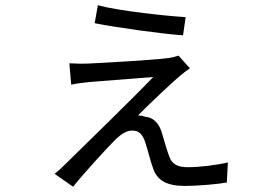

<svg xmlns="http://www.w3.org/2000/svg" viewBox="-20 -657 1040 728"><path d="M351 -637 339 -569C424 -552 600 -528 674 -523L684 -592C616 -596 433 -615 351 -637ZM700 -398 657 -446C648 -443 633 -439 620 -437C559 -429 360 -418 314 -416C289 -415 261 -416 243 -417L250 -336C267 -340 291 -343 318 -346C367 -350 513 -361 561 -365C479 -279 300 -106 223 -30C208 -15 199 -7 187 2L257 51C304 -7 392 -103 421 -131C440 -149 461 -162 481 -162C511 -162 523 -143 532 -113C539 -94 550 -47 559 -23C574 26 610 48 681 48C731 48 808 41 840 35L844 -41C807 -32 739 -23 691 -23C655 -23 632 -34 622 -63C614 -84 602 -124 595 -149C586 -183 567 -211 531 -214C522 -218 511 -219 503 -219C537 -254 636 -348 662 -369C671 -377 687 -389 700 -398Z"/></svg>

Font: Noto Sans HK
Style: Regular
Weight: 400
Designer: Ryoko NISHIZUKA 西塚涼子 (kana, bopomofo & ideographs); Paul D. Hunt (Latin, Greek & Cyrillic); Sandoll Communications 산돌커뮤니
Foundry: Adobe
Version: Version 2.004;hotconv 1.0.118;makeotfexe 2.5.65603